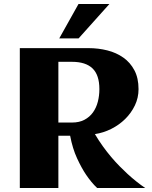

<svg xmlns="http://www.w3.org/2000/svg" viewBox="-20 -945 762 965"><path d="M273.4 0H79.6V-703.1H425.3Q474.1 -703.1 519.5 -691.7Q564.9 -680.2 599.9 -655.5Q634.8 -630.9 655.5 -591.8Q676.3 -552.7 676.3 -497.1Q676.3 -453.6 658 -415.3Q639.6 -377 609.1 -346.9Q578.6 -316.9 539.1 -297.1Q499.5 -277.3 457 -271Q476.1 -238.8 496.8 -210Q517.6 -181.2 538.8 -156Q560.1 -130.9 581.1 -109.6Q602.1 -88.4 621.1 -70.8Q666 -29.8 710 0H468.3Q439 -27.8 412.6 -66.9Q390.1 -100.1 367.4 -149.2Q344.7 -198.2 332.5 -262.7H273.4ZM479.5 -497.1Q479.5 -567.9 445.1 -601.1Q410.6 -634.3 341.8 -634.3H273.4V-329.1H341.8Q378.4 -329.1 404.5 -343Q430.7 -356.9 447.3 -380.1Q463.9 -403.3 471.7 -433.6Q479.5 -463.9 479.5 -497.1ZM529.8 -924.8 375 -752H277.8L374.5 -924.8Z"/></svg>

Font: Aclonica
Style: Regular
Weight: 400
Designer: Astigmatic (AOETI)
Foundry: Astigmatic (AOETI)
Version: Version 1.000